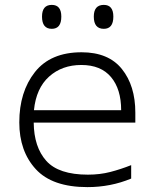

<svg xmlns="http://www.w3.org/2000/svg" viewBox="-20 -756 640 786"><path d="M231 -688Q231 -736 192 -736Q152 -736 152 -688Q152 -638 192 -638Q231 -638 231 -688ZM444 -688Q444 -736 405 -736Q364 -736 364 -688Q364 -638 405 -638Q444 -638 444 -688ZM517 -25V-80Q474 -63 431.5 -52Q389 -41 340 -41Q220 -41 169.5 -97.5Q119 -154 118 -254H534V-295Q534 -405 479 -473.5Q424 -542 314 -542Q187 -542 123 -461Q59 -380 59 -255Q59 -137 126.5 -63.5Q194 10 338 10Q433 10 517 -25ZM313 -490Q393 -490 434.5 -440.5Q476 -391 476 -305H119Q128 -395 181 -442.5Q234 -490 313 -490Z"/></svg>

Font: Noto Sans Mono UI Light
Style: Regular
Weight: 300
Designer: Monotype Design team
Foundry: Monotype Imaging Inc.
Version: 1.000